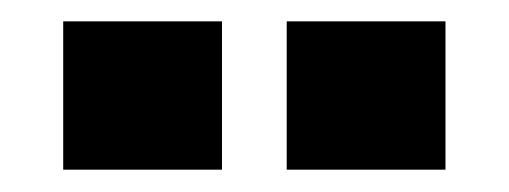

<svg xmlns="http://www.w3.org/2000/svg" viewBox="-20 -800 472 178"><path d="M38.6 -780.2H185.8V-642.7H38.6ZM245.8 -780.2H393V-642.7H245.8Z"/></svg>

Font: Hepta Slab ExtraLight
Style: Regular
Weight: 200
Designer: Michael LaGattuta
Foundry: Michael LaGattuta
Version: Version 1.100